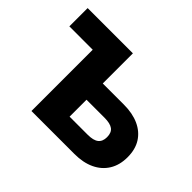

<svg xmlns="http://www.w3.org/2000/svg" viewBox="-143 -954 1203 1203"><g transform="rotate(45 458.5 -352.5)"><path d="M239 0V-543H32V-705H433V-438H620Q697 -438 753 -412.5Q809 -387 839.5 -339Q870 -291 870 -221Q870 -152 839.5 -102.5Q809 -53 753 -26.5Q697 0 620 0ZM433 -144H593Q644 -144 667 -162.5Q690 -181 690 -219Q690 -259 666.5 -276.5Q643 -294 593 -294H433Z"/></g></svg>

Font: Nunito Sans 6pt Black
Style: Regular
Weight: 900
Version: Version 3.101;gftools[0.9.27]